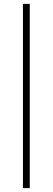

<svg xmlns="http://www.w3.org/2000/svg" viewBox="-20 -841 271 987"><path d="M98 -821H133V126H98Z"/></svg>

Font: TypoPRO Montserrat
Style: Regular
Weight: 275
Designer: Julieta Ulanovsky
Foundry: Julieta Ulanovsky
Version: Version 6.001